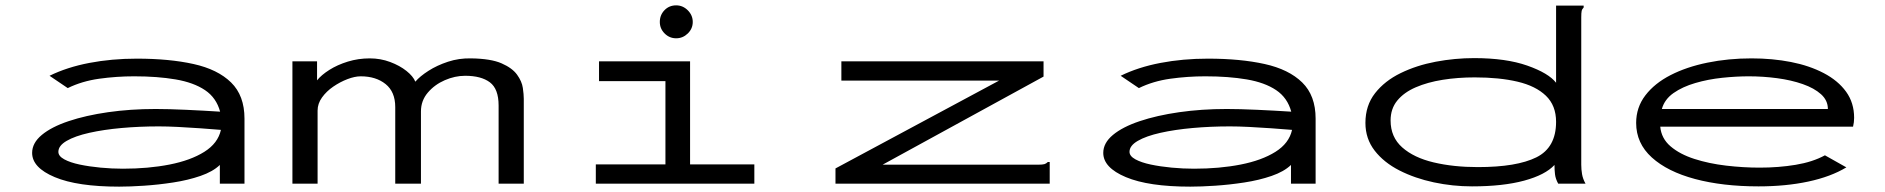

<svg xmlns="http://www.w3.org/2000/svg" viewBox="-20 -686 7040 717"><path d="M425 11Q269 11 184.5 -24.5Q100 -60 100 -115Q100 -152 136 -182Q172 -212 236 -233.5Q300 -255 383.5 -267Q467 -279 561 -279Q608 -279 674 -276Q740 -273 802 -269Q788 -321 745.5 -349.5Q703 -378 635.5 -389.5Q568 -401 481 -401Q415 -401 350.5 -392Q286 -383 233 -357L165 -403Q230 -435 313.5 -451Q397 -467 491 -467Q612 -467 702.5 -447Q793 -427 843 -378Q893 -329 893 -243V0H801V-70Q775 -45 728.5 -29Q682 -13 626.5 -4.5Q571 4 518 7.5Q465 11 425 11ZM198 -119Q198 -103 220 -91Q242 -79 277.5 -71.5Q313 -64 355.5 -60Q398 -56 439 -56Q534 -56 613 -71.5Q692 -87 743 -119Q794 -151 805 -201Q769 -204 727 -207Q685 -210 644.5 -212Q604 -214 573 -214Q501 -214 434 -208Q367 -202 313.5 -190Q260 -178 229 -160Q198 -142 198 -119Z M1072 0V-457H1164V-386Q1180 -406 1210 -425Q1240 -444 1279 -456Q1318 -468 1361 -468Q1401 -468 1437 -454.5Q1473 -441 1498 -421Q1523 -401 1531 -381Q1548 -401 1580 -421.5Q1612 -442 1653 -455.5Q1694 -469 1739 -468Q1813 -467 1853 -449.5Q1893 -432 1911 -407Q1929 -382 1932.5 -357.5Q1936 -333 1936 -317V0H1842V-292Q1842 -354 1809.5 -378.5Q1777 -403 1717 -403Q1679 -403 1641 -386.5Q1603 -370 1577.5 -340Q1552 -310 1552 -270V0H1456V-286Q1456 -343 1420 -372Q1384 -401 1327 -401Q1305 -401 1277.5 -390.5Q1250 -380 1224.5 -362.5Q1199 -345 1182.5 -322Q1166 -299 1166 -273V0Z M2205 0V-72H2465V-383H2217V-457H2557V-72H2797V0ZM2505 -543Q2480 -543 2462 -561Q2444 -579 2444 -604Q2444 -630 2461.5 -648Q2479 -666 2505 -666Q2530 -666 2548.5 -647.5Q2567 -629 2567 -604Q2567 -579 2548.5 -561Q2530 -543 2505 -543Z M3100 -57 3711 -385H3122V-457H3877V-400L3276 -71H3856Q3873 -71 3880 -73Q3887 -75 3893 -81H3900V0H3100Z M4425 11Q4269 11 4184.5 -24.5Q4100 -60 4100 -115Q4100 -152 4136 -182Q4172 -212 4236 -233.5Q4300 -255 4383.5 -267Q4467 -279 4561 -279Q4608 -279 4674 -276Q4740 -273 4802 -269Q4788 -321 4745.5 -349.5Q4703 -378 4635.5 -389.5Q4568 -401 4481 -401Q4415 -401 4350.5 -392Q4286 -383 4233 -357L4165 -403Q4230 -435 4313.5 -451Q4397 -467 4491 -467Q4612 -467 4702.5 -447Q4793 -427 4843 -378Q4893 -329 4893 -243V0H4801V-70Q4775 -45 4728.5 -29Q4682 -13 4626.5 -4.5Q4571 4 4518 7.5Q4465 11 4425 11ZM4198 -119Q4198 -103 4220 -91Q4242 -79 4277.5 -71.5Q4313 -64 4355.5 -60Q4398 -56 4439 -56Q4534 -56 4613 -71.5Q4692 -87 4743 -119Q4794 -151 4805 -201Q4769 -204 4727 -207Q4685 -210 4644.5 -212Q4604 -214 4573 -214Q4501 -214 4434 -208Q4367 -202 4313.5 -190Q4260 -178 4229 -160Q4198 -142 4198 -119Z M5477 10Q5405 10 5334.5 -5Q5264 -20 5206 -49.5Q5148 -79 5113.5 -123.5Q5079 -168 5079 -227Q5079 -292 5115 -338Q5151 -384 5210.5 -413Q5270 -442 5341.5 -455.5Q5413 -469 5485 -469Q5604 -469 5683.5 -441Q5763 -413 5791 -377V-665H5894V-658Q5888 -652 5886.5 -645Q5885 -638 5885 -621V-71Q5885 -53 5888 -35.5Q5891 -18 5901 0H5799Q5789 -18 5787 -35Q5785 -52 5785 -70Q5751 -33 5672 -11.5Q5593 10 5477 10ZM5499 -62Q5644 -62 5717.5 -98.5Q5791 -135 5791 -231Q5791 -292 5753 -328.5Q5715 -365 5647 -381Q5579 -397 5487 -397Q5424 -397 5367.5 -388Q5311 -379 5267 -360Q5223 -341 5198 -310.5Q5173 -280 5173 -236Q5173 -174 5216.5 -135.5Q5260 -97 5334 -79.5Q5408 -62 5499 -62Z M6547 10Q6413 10 6310 -17.5Q6207 -45 6148.5 -98Q6090 -151 6090 -227Q6090 -285 6124.5 -330Q6159 -375 6218.5 -405.5Q6278 -436 6356 -452Q6434 -468 6521 -468Q6599 -468 6668 -454.5Q6737 -441 6790.5 -413Q6844 -385 6874 -343.5Q6904 -302 6904 -246Q6904 -238 6903 -229.5Q6902 -221 6900 -213H6180Q6184 -169 6218.5 -139.5Q6253 -110 6307.5 -92.5Q6362 -75 6426 -67.5Q6490 -60 6551 -60Q6622 -60 6685.5 -70.5Q6749 -81 6795 -106L6875 -61Q6817 -26 6733 -8Q6649 10 6547 10ZM6186 -279H6806Q6806 -311 6780.5 -334Q6755 -357 6712 -372Q6669 -387 6616.5 -394Q6564 -401 6511 -401Q6464 -401 6411.5 -395.5Q6359 -390 6311 -376Q6263 -362 6229.5 -338.5Q6196 -315 6186 -279Z"/></svg>

Font: Inconsolata UltraExpanded
Style: Regular
Weight: 400
Width: 9
Monospace: yes
Designer: Raph Levien, Cyreal, Brenton Simpson
Foundry: Raph Levien, Cyreal, Google
Version: Version 3.000; ttfautohint (v1.8.2.53-6de2)